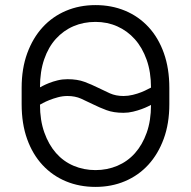

<svg xmlns="http://www.w3.org/2000/svg" viewBox="-20 -727 750 754"><path d="M355 7Q292 7 239 -15Q186 -37 147 -79Q108 -121 86.5 -181Q65 -241 65 -318V-382Q65 -458 87 -518Q109 -578 147.5 -620Q186 -662 239 -684.5Q292 -707 355 -707Q418 -707 471 -685Q524 -663 563 -621Q602 -579 623.5 -518.5Q645 -458 645 -382V-318Q645 -242 623 -182Q601 -122 562.5 -80Q524 -38 471 -15.5Q418 7 355 7ZM465 -350Q483 -350 501.5 -354.5Q520 -359 535 -365Q550 -371 560 -376.5Q570 -382 573 -383Q573 -444 556 -492Q539 -540 509.5 -573Q480 -606 440.5 -623.5Q401 -641 355 -641Q308 -641 268.5 -624Q229 -607 199.5 -574.5Q170 -542 153.5 -494Q137 -446 137 -384Q139 -385 148.5 -390Q158 -395 173 -401Q188 -407 206.5 -411.5Q225 -416 245 -416Q284 -416 312 -405.5Q340 -395 364 -383Q388 -371 411.5 -360.5Q435 -350 465 -350ZM355 -59Q401 -59 441 -76Q481 -93 510 -125.5Q539 -158 556 -205.5Q573 -253 573 -315Q571 -314 561 -309Q551 -304 536 -298.5Q521 -293 502.5 -288.5Q484 -284 465 -284Q426 -284 398 -294.5Q370 -305 346 -317Q322 -329 298.5 -339.5Q275 -350 245 -350Q226 -350 207.5 -345Q189 -340 174 -334Q159 -328 149 -322.5Q139 -317 137 -316Q137 -255 154 -207Q171 -159 200 -126Q229 -93 269 -76Q309 -59 355 -59Z"/></svg>

Font: Retni Sans
Style: Regular
Weight: 400
Designer: Vitaly Kuzmin
Foundry: ParaType Ltd.
Version: Version 1.00;March 2, 2019;FontCreator 11.5.0.2425 64-bit; t